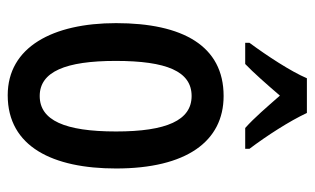

<svg xmlns="http://www.w3.org/2000/svg" viewBox="-179 -627 816 498"><g transform="rotate(90 229.0 -378.0)"><path d="M273 -766H183C165 -724 125 -663 91 -617V-606H146C168 -627 198 -661 228 -696C258 -662 285 -630 312 -606H366V-617C332 -662 294 -721 273 -766ZM417 -271C417 -453 347 -550 229 -550C99 -550 40 -444 40 -271C40 -107 102 10 227 10C361 10 417 -108 417 -271ZM138 -270C138 -402 165 -467 229 -467C292 -467 321 -402 321 -271C321 -138 292 -73 229 -73C166 -73 138 -140 138 -270Z"/></g></svg>

Font: Noto Sans Devanagari ExtraCondensed Medium
Style: Regular
Weight: 500
Width: 2
Designer: Jelle Bosma - Monotype Design Team
Foundry: Monotype Imaging Inc.
Version: Version 2.004